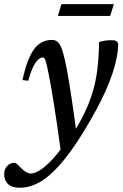

<svg xmlns="http://www.w3.org/2000/svg" viewBox="-82 -646 594 926"><path d="M54.5 -256.5 26.5 -260Q38.5 -316 53.2 -353.5Q68 -391 85.5 -412.8Q103 -434.5 123.8 -444Q144.5 -453.5 168.5 -453.5Q182 -453.5 191.5 -447.5Q201 -441.5 209 -426.5Q217 -411.5 224 -384.5Q232 -357 241.5 -305.5Q251 -254 263.2 -173.2Q275.5 -92.5 290.5 22.5L213 97Q202.5 17.5 193.5 -43Q184.5 -103.5 177.2 -149Q170 -194.5 164 -228.8Q158 -263 152.5 -289.5Q145.5 -325.5 141 -342.2Q136.5 -359 133 -364Q129.5 -369 124.5 -369Q114 -369 102.2 -358.8Q90.5 -348.5 78.2 -324Q66 -299.5 54.5 -256.5ZM240.5 29 259 15Q296 -41.5 321.8 -93.5Q347.5 -145.5 363.8 -198.5Q380 -251.5 387.5 -311.2Q395 -371 395.5 -443Q412 -448.5 427.8 -450.5Q443.5 -452.5 458.5 -452Q473.5 -452 481 -446.2Q488.5 -440.5 488 -427.5Q487 -398.5 480.2 -364.8Q473.5 -331 460.5 -292Q447.5 -253 427.8 -208.5Q408 -164 380.5 -113.2Q353 -62.5 317.5 -4.5Q257.5 92 205.8 150Q154 208 107.2 233.8Q60.5 259.5 15 259.5Q-26 259.5 -44 241Q-62 222.5 -62 194Q-62 170 -47.2 154.5Q-32.5 139 -12.5 139Q-8 139 -1.2 144.2Q5.5 149.5 19 164Q33 178 45 184.5Q57 191 67 191Q87 191 115.8 171.5Q144.5 152 177 115.8Q209.5 79.5 240.5 29ZM197 -569 214.5 -626H467L449.5 -569Z"/></svg>

Font: Newsreader 16pt 16pt Medium
Style: Italic
Weight: 500
Italic angle: -17°
Version: Version 1.003